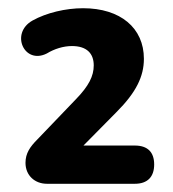

<svg xmlns="http://www.w3.org/2000/svg" viewBox="-20 -729 420 467"><path d="M94 -282H308C339 -282 355 -299 355 -329C355 -359 339 -375 308 -375H183L263 -456C311 -504 330 -543 330 -586C330 -661 273 -709 182 -709C140 -709 93 -698 59 -679C4 -648 39 -571 94 -599C112 -610 134 -617 155 -617C191 -617 208 -599 208 -570C208 -544 196 -520 165 -488L71 -390C53 -372 42 -356 42 -333C42 -302 65 -282 94 -282Z"/></svg>

Font: SN Pro
Style: Bold
Weight: 700
Designer: Tobias Whetton
Foundry: Supernotes
Version: Version 1.003;Glyphs 3.3 (3324)